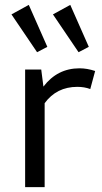

<svg xmlns="http://www.w3.org/2000/svg" viewBox="-20 -767 417 787"><path d="M302 -553 197 -708 268 -747 344 -575ZM132 -553 27 -708 98 -747 174 -575ZM83 0V-482H149L158 -412Q215 -487 306 -487Q337 -487 370 -476L350 -402Q326 -411 297 -411Q212 -411 163 -344V0Z"/></svg>

Font: Cantarell
Style: Regular
Weight: 400
Designer: Dave Crossland, Nikolaus Waxweiler, Florian Fecher, Jacques Le Bailly, Eben Sorkin, Alexei Vanyashin, Alexios Zavras, Em
Version: Version 0.303